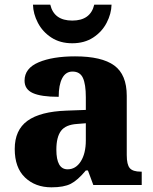

<svg xmlns="http://www.w3.org/2000/svg" viewBox="-20 -791 654 821"><path d="M43 -154Q43 -235 97.5 -274.5Q152 -314 265 -318L347 -321V-375Q347 -431 334.5 -458Q322 -485 290 -485Q261 -485 246 -456.5Q231 -428 231 -377Q156 -377 120.5 -393Q85 -409 85 -446Q85 -499 145 -524.5Q205 -550 301 -550Q415 -550 468.5 -511Q522 -472 522 -381V-128Q522 -87 535 -72Q548 -57 582 -57H586V0H379L356 -62H347Q312 -20 282.5 -5Q253 10 200 10Q131 10 87 -32Q43 -74 43 -154ZM347 -191V-264L310 -261Q261 -258 241 -231.5Q221 -205 221 -151Q221 -67 269 -67Q304 -67 325.5 -101Q347 -135 347 -191ZM121 -771H195Q211 -703 289 -703Q367 -703 383 -771H457Q456 -732 436 -693.5Q416 -655 378.5 -630.5Q341 -606 289 -606Q237 -606 199.5 -630.5Q162 -655 142 -693.5Q122 -732 121 -771Z"/></svg>

Font: Noto Serif ExtraBold
Style: Regular
Weight: 800
Designer: Monotype Design Team
Foundry: Monotype Imaging Inc.
Version: Version 1.001